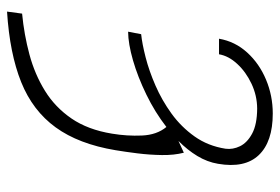

<svg xmlns="http://www.w3.org/2000/svg" viewBox="-144 -434 791 543"><g transform="rotate(90 251.5 -162.5)"><path d="M69.6 -129.3 76.7 -166.2Q103.7 -169 142 -178.8Q180.4 -188.6 221.9 -206.7Q263.5 -224.8 301.3 -252.1Q339.1 -279.5 365.9 -317.3Q392.8 -355.1 400.6 -404.8Q403.4 -425.4 393.5 -445.8Q383.5 -466.3 357.8 -480.1Q332 -494 286.9 -494.3Q250 -494 216.6 -478.2Q183.2 -462.4 160.7 -437.9Q138.1 -413.4 133.5 -386.4H89.5Q97.3 -431.8 128.6 -466.1Q159.8 -500.4 205.3 -519.4Q250.7 -538.4 301.1 -538.4Q381 -538.4 418.7 -498.8Q456.3 -459.2 443.2 -383.5Q438.2 -353.3 421.2 -325.1Q404.1 -296.9 378.6 -271.7L411.9 -286.9Q419 -259.6 418.5 -225Q418 -190.3 413.7 -155.7Q409.4 -121.1 404.8 -93.8Q387.4 10.7 340.2 75.6Q293 140.6 212.2 173.1Q131.4 205.6 12.8 213.1L18.5 170.5Q78.1 164.8 134.2 149.7Q190.3 134.6 236.9 105.8Q283.4 77.1 315.2 30.7Q346.9 -15.6 358 -83.8Q365.1 -126.1 363.3 -168.3Q361.5 -210.6 339.1 -237.6Q296.9 -204.9 247.2 -180.8Q197.4 -156.6 150.6 -143.1Q103.7 -129.6 69.6 -129.3Z"/></g></svg>

Font: Inter UI Thin
Style: Italic
Weight: 100
Italic angle: -9.39999°
Designer: Rasmus Andersson
Foundry: rsms
Version: 3.2;8d6f07862